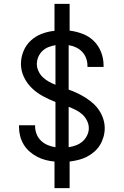

<svg xmlns="http://www.w3.org/2000/svg" viewBox="-20 -863 640 990"><path d="M261 107V-30Q238 -32 215 -38Q192 -44 171 -55Q150 -66 132 -82Q114 -98 102 -118Q90 -138 84 -161Q78 -184 78 -208V-217H161V-211Q161 -191 169 -171Q177 -151 192 -137Q207 -123 226 -115Q245 -107 266 -104V-337Q233 -350 201.5 -367Q170 -384 144.5 -408.5Q119 -433 103.5 -465.5Q88 -498 88 -533Q88 -567 101 -599Q114 -631 139 -654Q164 -677 196 -689Q228 -701 261 -704V-843H339V-705Q373 -701 406 -688.5Q439 -676 463.5 -652Q488 -628 501 -595Q514 -562 514 -527V-518H431V-524Q431 -544 424 -563Q417 -582 403.5 -596Q390 -610 372 -618.5Q354 -627 334 -630V-401Q357 -393 379 -382.5Q401 -372 421.5 -359Q442 -346 460 -330Q478 -314 491.5 -293.5Q505 -273 512.5 -249.5Q520 -226 520 -202Q520 -179 513.5 -156.5Q507 -134 495 -114.5Q483 -95 465.5 -80Q448 -65 427.5 -54.5Q407 -44 384.5 -38.5Q362 -33 339 -30V107ZM266 -426V-630Q247 -627 229.5 -620Q212 -613 198.5 -600Q185 -587 177.5 -569.5Q170 -552 170 -533Q170 -514 178.5 -496Q187 -478 200.5 -465Q214 -452 231 -442.5Q248 -433 266 -426ZM334 -104Q354 -107 372.5 -114Q391 -121 405.5 -133.5Q420 -146 429 -164.5Q438 -183 438 -202Q438 -222 428.5 -241Q419 -260 404 -273.5Q389 -287 371 -296Q353 -305 334 -312Z"/></svg>

Font: Iosevka Extended
Style: Regular
Weight: 400
Width: 7
Monospace: yes
Designer: Belleve Invis
Foundry: Belleve Invis
Version: Version 32.5.0; ttfautohint (v1.8.4)